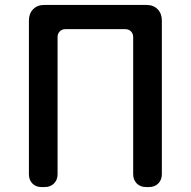

<svg xmlns="http://www.w3.org/2000/svg" viewBox="-20 -757 772 777"><path d="M148 0Q125 0 111 -14.5Q97 -29 97 -52V-674Q97 -702 114 -719.5Q131 -737 159 -737H573Q601 -737 618 -719.5Q635 -702 635 -674V-52Q635 -29 620.5 -14.5Q606 0 583 0H571Q548 0 533.5 -14.5Q519 -29 519 -52V-607Q519 -621 510 -630Q501 -639 487 -639H245Q231 -639 222 -630Q213 -621 213 -607V-52Q213 -29 198.5 -14.5Q184 0 161 0Z"/></svg>

Font: Chiron GoRound TC M
Style: Regular
Weight: 500
Designer: Ryoko NISHIZUKA 西塚涼子 (kana, bopomofo & ideographs); Paul D. Hunt (Latin, Greek & Cyrillic); Sandoll Communications 산돌커뮤니
Foundry: Adobe
Version: Version 1.000;hotconv 1.1.1;makeotfexe 2.6.0